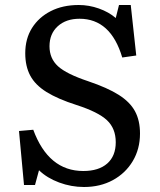

<svg xmlns="http://www.w3.org/2000/svg" viewBox="-20 -734 638 768"><path d="M316 14Q265 14 216.5 -4Q168 -22 136 -53L120 6H76L56 -210L113 -215Q174 -50 313 -50Q375 -50 409 -80Q443 -110 443 -165Q443 -220 408 -253Q373 -286 286 -314Q211 -338 166 -366Q121 -394 101 -431.5Q81 -469 81 -521Q81 -579 108 -622Q135 -665 183 -689.5Q231 -714 295 -714Q336 -714 375.5 -700Q415 -686 443 -662L456 -714H503L525 -512L469 -504Q423 -659 298 -659Q244 -659 211 -629Q178 -599 178 -549Q178 -500 212 -469Q246 -438 333 -409Q410 -383 455 -354.5Q500 -326 520 -289Q540 -252 540 -200Q540 -138 511 -89.5Q482 -41 431.5 -13.5Q381 14 316 14Z"/></svg>

Font: Literata 12pt
Style: Regular
Weight: 400
Designer: Latin by Veronika Burian and Jose Scaglione. Greek by Irene Vlachou. Cyrillic by Vera Evstafieva.
Foundry: TypeTogether
Version: Version 3.002